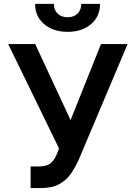

<svg xmlns="http://www.w3.org/2000/svg" viewBox="-20 -953 695 983"><path d="M136.7 9.8V-100.6H178.2Q220.7 -100.6 241 -118.9Q261.2 -137.2 272.5 -168L282.2 -192.9L22 -727.5H160.2L341.3 -337.9L497.1 -727.5H633.3L382.8 -134.8Q365.2 -96.2 342.5 -63.2Q319.8 -30.3 283.2 -10.3Q246.6 9.8 188.5 9.8ZM326.2 -790Q252 -790 205.8 -829.6Q159.7 -869.1 159.7 -933.1H255.9Q255.9 -901.9 274.9 -883.3Q293.9 -864.7 326.2 -864.7Q357.9 -864.7 377 -883.3Q396 -901.9 396 -933.1H492.2Q492.2 -869.1 446.3 -829.6Q400.4 -790 326.2 -790Z"/></svg>

Font: Inter Semi Bold
Style: Regular
Weight: 600
Designer: Rasmus Andersson
Foundry: rsms
Version: Version 4.000;git-e0f93cc